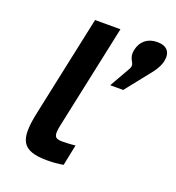

<svg xmlns="http://www.w3.org/2000/svg" viewBox="-131 -817 851 931"><g transform="rotate(20 294.0 -352.0)"><path d="M252 -102C211 -102 208 -120 218 -170L333 -710H202L91 -189C60 -42 82 9 217 9C243 9 271 7 299 2L321 -106C299 -103 266 -102 252 -102ZM379 -438H446L554 -574C574 -601 581 -619 586 -638V-640C595 -685 573 -713 523 -713C472 -713 440 -684 430 -640C418 -581 460 -581 440 -545Z"/></g></svg>

Font: LT Wave Text Bold Italic
Style: Regular
Weight: 700
Designer: Daniel Lyons
Version: Version 2.5 (Glyphs App)